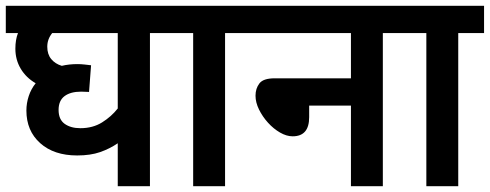

<svg xmlns="http://www.w3.org/2000/svg" viewBox="-20 -642 1689 662"><path d="M585 -528H497V0H386V-148Q358 -129 325 -117.5Q292 -106 246 -106Q166 -106 118.5 -148.5Q71 -191 71 -261Q71 -286 79 -310.5Q87 -335 103 -355Q70 -374 51.5 -405Q33 -436 33 -474Q33 -505 42 -528H0V-622H585ZM182 -263Q182 -230 203 -215Q224 -200 257 -200Q300 -200 332 -220Q364 -240 386 -268V-528H160Q143 -507 143 -481Q143 -455 156.5 -438.5Q170 -422 193 -415Q218 -421 247 -421Q259 -421 272 -419.5Q285 -418 294 -417L287 -325Q281 -325 274 -325.5Q267 -326 260 -326Q223 -326 202.5 -310.5Q182 -295 182 -263Z M756 -528V0H646V-528H571V-622H845V-528Z M831 -622H1388V-528H1300V0H1190V-278H1046V-238Q1046 -172 989 -172Q968 -172 945.5 -185Q923 -198 904 -219Q885 -240 873 -264.5Q861 -289 861 -312Q861 -337 874.5 -354.5Q888 -372 927 -372H1190V-528H831Z M1560 -528V0H1450V-528H1375V-622H1649V-528Z"/></svg>

Font: Noto Sans Devanagari SemiCondensed SemiBold
Style: Regular
Weight: 600
Width: 4
Designer: Jelle Bosma - Monotype Design Team
Foundry: Monotype Imaging Inc.
Version: Version 2.004; ttfautohint (v1.8.4.7-5d5b)